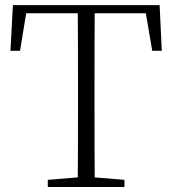

<svg xmlns="http://www.w3.org/2000/svg" viewBox="-20 -743 685 763"><path d="M559.6 -690.4H356.4Q355.5 -592.8 355.5 -389.6V-333Q355.5 -135.7 356.4 -38.1L474.6 -28.3V0H169.9V-28.3L289.1 -38.1Q290 -135.7 290 -333V-389.6Q290 -591.8 289.1 -690.4H84L59.6 -541H21.5L31.2 -722.7H614.3L623 -541H585Z"/></svg>

Font: GenYoMin TW TTF ExtraLight
Style: Regular
Weight: 250
Version: Version 1.300